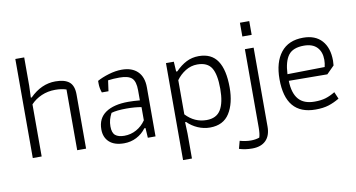

<svg xmlns="http://www.w3.org/2000/svg" viewBox="-81 -877 2369 1277"><g transform="rotate(-10 1103.5 -239.0)"><path d="M80 -669H140V-478L137 -398H143Q221 -476 316 -476Q379 -476 409.5 -450.5Q440 -425 440 -366V0H380V-410Q349 -421 305 -421Q255 -421 212.5 -402.5Q170 -384 140 -352V0H80Z M562 -108Q562 -183 617 -220.5Q672 -258 771 -258Q804 -258 848 -254V-322Q848 -382 824 -404.5Q800 -427 740 -427Q698 -427 663 -422L653 -350H608Q597 -381 597 -411V-430Q629 -448 675.5 -462Q722 -476 764 -476Q833 -476 871 -438.5Q909 -401 909 -331V0H857L853 -66H845Q819 -31 780.5 -11Q742 9 696 9Q631 9 596.5 -22.5Q562 -54 562 -108ZM851 -119V-208Q806 -216 751 -216Q685 -216 648 -205Q636 -182 630.5 -161.5Q625 -141 625 -117Q625 -74 645.5 -57Q666 -40 706 -40Q750 -40 788 -61Q826 -82 851 -119Z M1062 -468H1115L1119 -401H1127Q1162 -437 1200 -456.5Q1238 -476 1284 -476Q1370 -476 1410.5 -415Q1451 -354 1451 -235Q1451 -128 1409 -61.5Q1367 5 1277 5Q1235 5 1195.5 -12Q1156 -29 1126 -59H1119L1122 18V187H1062ZM1388 -237Q1388 -335 1360.5 -379Q1333 -423 1265 -423Q1222 -423 1185 -400Q1148 -377 1123 -342V-111Q1182 -48 1263 -48Q1330 -48 1359 -96Q1388 -144 1388 -237Z M1593 -647H1656V-554H1593ZM1441 178 1455 126Q1495 137 1530 137Q1560 137 1587 128Q1595 105 1595 61V-468H1654V65Q1654 126 1621.5 158.5Q1589 191 1529 191Q1481 191 1441 178Z M1787 -231Q1787 -346 1838.5 -411Q1890 -476 1989 -476Q2071 -476 2115 -427Q2159 -378 2159 -291Q2159 -281 2157 -259L2106 -208L1846 -210Q1848 -127 1883.5 -85.5Q1919 -44 1992 -44Q2036 -44 2067 -53.5Q2098 -63 2131 -83L2151 -36Q2114 -14 2077.5 -2.5Q2041 9 1989 9Q1787 9 1787 -231ZM2097 -259Q2103 -283 2103 -307Q2103 -361 2073 -392Q2043 -423 1985 -423Q1911 -423 1880 -382Q1849 -341 1845 -255Z"/></g></svg>

Font: Athiti
Style: Regular
Weight: 400
Designer: CadsonDemak Team
Foundry: CadsonDemak
Version: Version 1.033